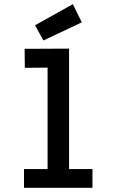

<svg xmlns="http://www.w3.org/2000/svg" viewBox="-20 -900 540 920"><path d="M99 -575 98 -666 311 -667V-90H423V0H95V-90H208V-576ZM148 -779 329 -880 372 -793 188 -706Z"/></svg>

Font: Lekton
Style: Bold
Weight: 700
Designer: Paolo Mazzetti, Luciano Perondi, Raffaele Flato, Elena Papassissa, Emilio Macchia, Michela Povoleri, Tobias Seemiller, R
Version: Version 34.000